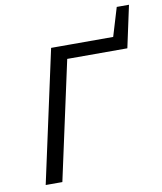

<svg xmlns="http://www.w3.org/2000/svg" viewBox="-88 -871 795 942"><g transform="rotate(-10 309.5 -400.0)"><path d="M63 0 206 -658H289L146 0ZM230 -591 245 -658H568L574 -591ZM505 -624 558 -800H619L574 -591Z"/></g></svg>

Font: Ysabeau Infant Medium
Style: Italic
Weight: 500
Italic angle: -12°
Designer: Christian Thalmann (Catharsis Fonts)
Version: Version 2.001;gftools[0.9.30]; featfreeze: ss01,ss02,lnum